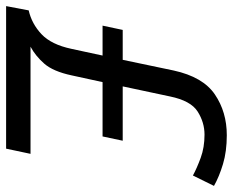

<svg xmlns="http://www.w3.org/2000/svg" viewBox="-98 -676 763 629"><g transform="rotate(90 283.5 -361.5)"><path d="M3 -74Q47 -84 81 -116Q115 -148 129 -214L151 -316H53L67 -382H165L200 -549Q221 -645 278.5 -684Q336 -723 412 -723Q465 -723 506.5 -710.5Q548 -698 578 -681L544 -612Q520 -625 486 -637.5Q452 -650 410 -650Q370 -650 334.5 -627.5Q299 -605 285 -537L252 -382H430L416 -316H238L216 -215Q203 -154 177.5 -125Q152 -96 122 -80H473L456 0H-11Z"/></g></svg>

Font: Noto Sans
Style: Italic
Weight: 400
Italic angle: -12°
Designer: Monotype Design Team
Foundry: Monotype Imaging Inc.
Version: Version 2.013; ttfautohint (v1.8.4.7-5d5b)